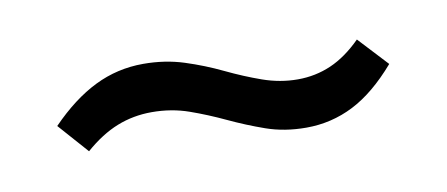

<svg xmlns="http://www.w3.org/2000/svg" viewBox="-30 -440 647 278"><g transform="rotate(-10 293.5 -301.0)"><path d="M404 -235Q372 -235 345 -244.5Q318 -254 292.5 -266Q267 -278 241.5 -287Q216 -296 187 -296Q160 -296 136 -286.5Q112 -277 88 -256L49 -300Q82 -334 115.5 -350.5Q149 -367 187 -367Q219 -367 247 -358Q275 -349 301 -336.5Q327 -324 352.5 -315Q378 -306 404 -306Q430 -306 453 -316Q476 -326 498 -348L538 -305Q506 -268 473.5 -251.5Q441 -235 404 -235Z"/></g></svg>

Font: Yaldevi ExtraLight
Style: Regular
Weight: 400
Version: Version 1.100